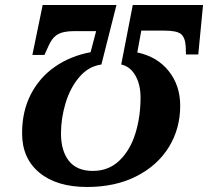

<svg xmlns="http://www.w3.org/2000/svg" viewBox="-20 -734 829 765"><path d="M68 -203Q68 -291 103 -358.5Q138 -426 199.5 -468.5Q261 -511 341 -526L363 -610H275Q231 -610 208.5 -596Q186 -582 172 -548L157 -515H109L150 -714H444L384 -477Q333 -470 296.5 -427.5Q260 -385 241.5 -324Q223 -263 223 -202Q223 -133 254.5 -93Q286 -53 350 -53Q413 -53 456 -94.5Q499 -136 519.5 -202.5Q540 -269 540 -345Q540 -397 519.5 -433Q499 -469 463 -477L509 -714H789L770 -517H721L720 -548Q718 -584 701.5 -598Q685 -612 636 -612H543L527 -525Q607 -508 652.5 -450.5Q698 -393 698 -313Q698 -221 652.5 -147.5Q607 -74 523 -31.5Q439 11 327 11Q206 11 137 -46Q68 -103 68 -203Z"/></svg>

Font: Noto Serif Narrow
Style: Bold Italic
Weight: 700
Width: 4
Italic angle: -12°
Designer: Monotype Design Team
Foundry: Monotype Imaging Inc.
Version: Version 1.001